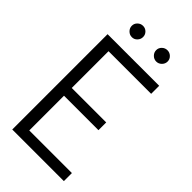

<svg xmlns="http://www.w3.org/2000/svg" viewBox="-264 -929 997 997"><g transform="rotate(45 234.5 -430.5)"><path d="M429 0H50V-700H429V-641H116V-371H369V-314H116V-59H429ZM150 -778Q133 -778 120.5 -790.5Q108 -803 108 -820Q108 -837 120.5 -849Q133 -861 150 -861Q167 -861 179 -849Q191 -837 191 -820Q191 -803 179 -790.5Q167 -778 150 -778ZM329 -778Q312 -778 299.5 -790.5Q287 -803 287 -820Q287 -837 299.5 -849Q312 -861 329 -861Q346 -861 358.5 -849Q371 -837 371 -820Q371 -803 358.5 -790.5Q346 -778 329 -778Z"/></g></svg>

Font: Kulim Park Light
Style: Regular
Weight: 300
Designer: Noponies / Dale Sattler
Foundry: Noponies
Version: Version 1.000; ttfautohint (v1.8.3)